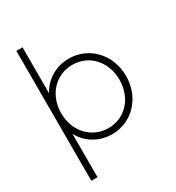

<svg xmlns="http://www.w3.org/2000/svg" viewBox="-218 -878 1111 1210"><g transform="rotate(-30 337.0 -272.5)"><path d="M88 200H133V-115C174 -38 255 12 349 12C496 12 608 -107 608 -263C608 -419 496 -538 349 -538C255 -538 174 -488 133 -411V-745H88ZM136 -263C136 -396 228 -493 349 -493C471 -493 560 -395 560 -263C560 -131 471 -33 349 -33C228 -33 136 -130 136 -263Z"/></g></svg>

Font: Mluvka ExtraLight
Style: Regular
Weight: 200
Designer: Modified by Jiří Krblich, Original typeface by Gumpita Rahayu
Foundry: Gumpita Rahayu & Jiří Krblich
Version: Version 2.000;Glyphs 3.1.1 (3134)